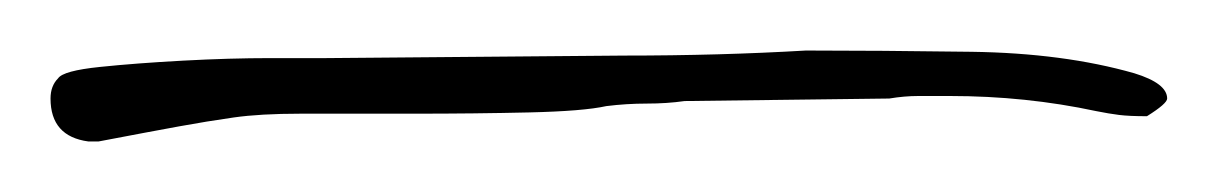

<svg xmlns="http://www.w3.org/2000/svg" viewBox="-30 56 482 76"><path d="M5 112Q-10 110 -10 95Q-10 90 -7 87Q-5 84 9.5 82.5Q24 81 42.5 80Q61 79 77 79Q93 79 99 79L217 78Q236 78 254 77.5Q272 77 289 76Q318 76 354.5 76.5Q391 77 419 85Q432 89 432 95Q432 97 424 102Q417 102 413 101.5Q409 101 404 100Q376 94 346 94Q339 94 333.5 94Q328 94 322 95L241 96Q234 97 226 97Q218 97 210 98Q201 100 179.5 100.5Q158 101 134 101H89Q73 101 62.5 102.5Q52 104 41 106Q30 108 9 112Z"/></svg>

Font: Qwitcher Grypen
Style: Bold
Weight: 700
Designer: Robert E. Leuschke
Foundry: Robert E. Leuschke
Version: Version 1.100; ttfautohint (v1.8.3)